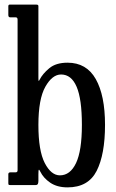

<svg xmlns="http://www.w3.org/2000/svg" viewBox="-20 -800 502 830"><path d="M24.5 -725Q16 -725 16 -735V-772.5Q16 -780 21.5 -780H138Q146 -780 146 -773.5V-463.5Q146 -452.5 147 -450.5Q148 -448.5 151 -455Q164.5 -481.5 193.2 -505.2Q222 -529 272 -529Q354 -529 394 -458.2Q434 -387.5 434 -260Q434 -132.5 397.8 -61.2Q361.5 10 272 10Q227 10 197.2 -10.2Q167.5 -30.5 154 -58.5Q149.5 -68 147.8 -66Q146 -64 146 -46V-18Q146 -10.5 143.8 -5.2Q141.5 0 133.5 0H25.5Q19.5 0 17.8 -1.2Q16 -2.5 16 -8.5V-47Q16 -55 25.5 -55H47.5Q56 -55 56 -64V-715Q56 -725 48 -725ZM146 -260Q146 -148.5 173.5 -95.2Q201 -42 239 -42Q283.5 -42 308.8 -95.2Q334 -148.5 334 -260Q334 -372 311.2 -425Q288.5 -478 244 -478Q206 -478 176 -425Q146 -372 146 -260Z"/></svg>

Font: Besley* Condensed
Style: Regular
Weight: 400
Width: 3
Designer: Owen Earl
Foundry: indestructible type*
Version: Version 3.000; ttfautohint (v1.8.3)